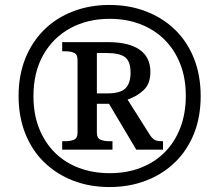

<svg xmlns="http://www.w3.org/2000/svg" viewBox="-20 -745 885 775"><path d="M422 10Q342 10 275 -16Q208 -42 158.5 -90Q109 -138 82 -206Q55 -274 55 -358Q55 -441 82 -508.5Q109 -576 158 -624.5Q207 -673 274.5 -699Q342 -725 422 -725Q502 -725 569.5 -699Q637 -673 686.5 -625Q736 -577 763 -509Q790 -441 790 -357Q790 -273 763 -205.5Q736 -138 686.5 -90Q637 -42 569.5 -16Q502 10 422 10ZM423 -46Q492 -46 548.5 -68Q605 -90 645.5 -131Q686 -172 708 -229.5Q730 -287 730 -358Q730 -430 707.5 -487Q685 -544 644.5 -584.5Q604 -625 547.5 -647Q491 -669 423 -669Q333 -669 263.5 -631Q194 -593 154.5 -523Q115 -453 115 -357Q115 -284 138 -226.5Q161 -169 202 -128.5Q243 -88 299.5 -67Q356 -46 423 -46ZM231 -141V-175H244Q264 -175 278.5 -181Q293 -187 293 -210V-503Q293 -526 278.5 -532Q264 -538 244 -538H231V-575H414Q500 -575 543.5 -544.5Q587 -514 587 -455Q587 -406 559 -380.5Q531 -355 495 -343L584 -202Q594 -186 604 -180.5Q614 -175 638 -175V-141H530L420 -326H371V-210Q371 -187 386 -181Q401 -175 420 -175H434V-141ZM413 -368Q466 -368 486.5 -388.5Q507 -409 507 -452Q507 -497 485 -514Q463 -531 410 -531H371V-368Z"/></svg>

Font: Noto Serif Gujarati Medium
Style: Regular
Weight: 500
Version: Version 2.102